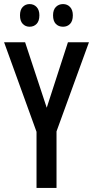

<svg xmlns="http://www.w3.org/2000/svg" viewBox="-20 -921 456 941"><path d="M209 -393 313 -714H416L257 -277V0H159V-275L0 -714H103ZM78 -846Q78 -873 91.5 -887Q105 -901 125 -901Q146 -901 159.5 -886.5Q173 -872 173 -846Q173 -818 159.5 -804Q146 -790 125 -790Q105 -790 91.5 -804Q78 -818 78 -846ZM240 -846Q240 -873 254 -887Q268 -901 289 -901Q310 -901 323.5 -886.5Q337 -872 337 -846Q337 -818 323.5 -804Q310 -790 289 -790Q267 -790 253.5 -804Q240 -818 240 -846Z"/></svg>

Font: Noto Sans Kannada ExtraCondensed Medium
Style: Regular
Weight: 500
Width: 2
Designer: Jelle Bosma - Monotype Design Team
Foundry: Monotype Imaging Inc.
Version: Version 2.005; ttfautohint (v1.8.4.7-5d5b)